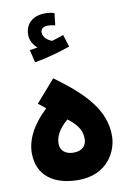

<svg xmlns="http://www.w3.org/2000/svg" viewBox="-103 -1030 751 1098"><g transform="rotate(-10 272.0 -481.0)"><path d="M134 -701C209 -714 288 -737 341 -756L319 -827C298 -819 276 -812 251 -805C228 -813 200 -833 200 -863C200 -882 215 -895 241 -895C257 -895 271 -892 284 -889L292 -959C277 -964 259 -967 236 -967C181 -967 122 -938 122 -861C122 -829 140 -801 162 -782C150 -780 135 -778 116 -775ZM262 5C431 5 494 -122 494 -211C494 -359 393 -467 220 -593L108 -465L151 -431C62 -348 25 -265 25 -192C25 -62 120 5 262 5ZM262 -154C217 -154 185 -177 185 -219C185 -258 206 -303 259 -347C325 -298 337 -259 337 -220C337 -187 317 -154 262 -154Z"/></g></svg>

Font: Noto Sans Arabic UI Bk
Style: Regular
Weight: 900
Designer: Monotype Design Team, Nadine Chahine and Nizar Qandah
Foundry: Monotype Imaging Inc.
Version: Version 2.010